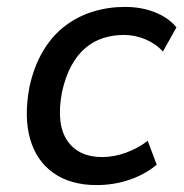

<svg xmlns="http://www.w3.org/2000/svg" viewBox="-20 -526 532 555"><path d="M259 9Q184 9 134.5 -26Q85 -61 67 -124.5Q49 -188 65 -274Q78 -334 104.5 -378.5Q131 -423 168 -451Q205 -479 249 -492.5Q293 -506 341 -506Q389 -506 428 -490.5Q467 -475 490 -447L451 -377Q430 -400 400 -412.5Q370 -425 338 -425Q307 -425 278.5 -416Q250 -407 226.5 -387Q203 -367 186 -335.5Q169 -304 159 -259Q142 -167 174.5 -119.5Q207 -72 275 -72Q310 -72 345 -85Q380 -98 407 -119L433 -50Q412 -32 384 -18.5Q356 -5 324.5 2Q293 9 259 9Z"/></svg>

Font: Nunito Sans 7pt SemiCondensed Medium
Style: Italic
Weight: 500
Width: 4
Italic angle: -9°
Designer: Vernon Adams
Foundry: Vernon Adams
Version: Version 3.101;gftools[0.9.27]